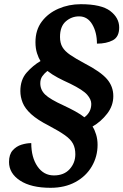

<svg xmlns="http://www.w3.org/2000/svg" viewBox="-20 -780 588 915"><path d="M221 115Q128 115 75.5 80.5Q23 46 23 -8Q23 -44 40.5 -63.5Q58 -83 82.5 -90.5Q107 -98 129 -98Q129 -30 158.5 13Q188 56 237 56Q285 56 312 26Q339 -4 339 -45Q339 -74 328 -95Q317 -116 289.5 -135.5Q262 -155 213 -181Q158 -209 128.5 -236Q99 -263 88 -290.5Q77 -318 77 -346Q77 -400 107 -434Q137 -468 173 -489Q164 -503 156.5 -526Q149 -549 149 -579Q149 -637 179 -677Q209 -717 258.5 -738.5Q308 -760 365 -760Q463 -760 505.5 -727.5Q548 -695 548 -649Q548 -604 517.5 -588Q487 -572 442 -572Q442 -626 419.5 -664Q397 -702 357 -702Q321 -702 293.5 -678Q266 -654 266 -604Q266 -575 277.5 -555.5Q289 -536 314.5 -518.5Q340 -501 383 -478Q460 -438 490 -403Q520 -368 520 -322Q520 -276 490.5 -238Q461 -200 421 -177Q431 -162 438 -139Q445 -116 445 -90Q445 -34 417.5 13Q390 60 339.5 87.5Q289 115 221 115ZM382 -221Q415 -245 415 -285Q415 -306 395.5 -328.5Q376 -351 315 -381Q282 -396 255.5 -410Q229 -424 206 -442Q191 -430 181.5 -416.5Q172 -403 172 -383Q172 -352 195 -329.5Q218 -307 284 -277Q312 -264 338.5 -249.5Q365 -235 382 -221Z"/></svg>

Font: Noto Serif ExtraBold
Style: Italic
Weight: 800
Italic angle: -12°
Designer: Monotype Design Team
Foundry: Monotype Imaging Inc.
Version: Version 2.013